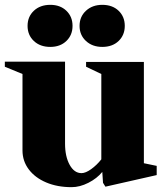

<svg xmlns="http://www.w3.org/2000/svg" viewBox="-40 -756 681 794"><path d="M256 18Q197 18 151 -1.5Q105 -21 79 -55.5Q53 -90 53 -134V-450L-20 -480V-501H229V-162Q229 -109 248 -74.5Q267 -40 297 -40Q314 -40 337 -56.5Q360 -73 379 -97V-450L316 -480V-500H555V-81L608 -70V-32L396 16L386 0L383 -45Q361 -18 325.5 0Q290 18 256 18ZM383 -562Q342 -562 315.5 -586.5Q289 -611 289 -649Q289 -687 315.5 -711.5Q342 -736 383 -736Q425 -736 450.5 -711.5Q476 -687 476 -649Q476 -611 450.5 -586.5Q425 -562 383 -562ZM168 -562Q126 -562 100 -586.5Q74 -611 74 -649Q74 -687 100 -711.5Q126 -736 168 -736Q209 -736 234.5 -711.5Q260 -687 260 -649Q260 -611 234.5 -586.5Q209 -562 168 -562Z"/></svg>

Font: Wittgenstein Black
Style: Regular
Weight: 900
Designer: Jörg Drees
Foundry: Jörg Drees
Version: Version 1.303; ttfautohint (v1.8.4.7-5d5b)